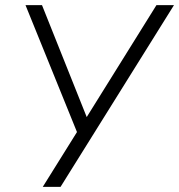

<svg xmlns="http://www.w3.org/2000/svg" viewBox="-20 -725 695 745"><path d="M146 0 287 -226 285 -197 79 -705H143L320 -262H311L587 -705H655L215 0Z"/></svg>

Font: Nunito Sans 10pt SemiCondensed Light
Style: Italic
Weight: 300
Width: 4
Italic angle: -9°
Designer: Vernon Adams
Foundry: Vernon Adams
Version: Version 3.101;gftools[0.9.27]